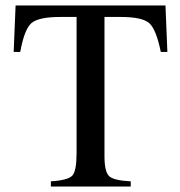

<svg xmlns="http://www.w3.org/2000/svg" viewBox="-20 -682 658 702"><path d="M592 -492H568Q551 -575 525.5 -597.5Q500 -620 421 -620H362V-111Q362 -54 379 -38Q396 -22 458 -19V0H166V-19Q229 -23 244.5 -40Q260 -57 260 -123V-620H200Q121 -620 95 -597.5Q69 -575 54 -492H30L37 -662H585Z"/></svg>

Font: STIX MathJax Alphabets
Style: Regular
Weight: 400
Designer: MicroPress Inc., with final additions and corrections provided by Coen Hoffman, Elsevier (retired)
Version: Version 1.1.1